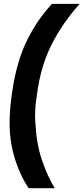

<svg xmlns="http://www.w3.org/2000/svg" viewBox="-20 -860 435 1000"><path d="M39.1 -349.1 42 -371.1Q53.7 -457.5 75 -530.3Q96.2 -603 125.5 -659.4Q154.8 -715.8 183.6 -756.8Q212.4 -797.9 250 -839.8H395Q306.6 -741.2 249.8 -630.1Q192.9 -519 172.9 -371.1L169.9 -349.1Q160.2 -288.1 163.6 -227.5Q167 -167 175.3 -118.2Q183.6 -69.3 199.7 -22.7Q215.8 23.9 231.4 57.1Q247.1 90.3 265.1 120.1H128.9Q70.3 30.8 44.4 -82.8Q18.6 -196.3 39.1 -349.1Z"/></svg>

Font: Cooper Hewitt
Style: Semibold Italic
Weight: 710
Designer: Village Type and Design LLC
Foundry: Cooper Hewitt Smithsonian Design Museum
Version: 1.000